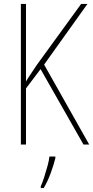

<svg xmlns="http://www.w3.org/2000/svg" viewBox="-20 -827 473 975"><path d="M433 -93H404L186 -476L112 -378V-93H86V-807H112V-413Q119 -426 133 -446.5Q147 -467 166 -496L392 -807H424L204 -499ZM261 -23Q252 13 237 53.5Q222 94 202 128H187V119Q195 102 204 74Q213 46 221 17Q229 -12 231 -32H261Z"/></svg>

Font: Noto Sans Kannada UI Condensed Thin
Style: Regular
Weight: 100
Width: 3
Designer: Jelle Bosma - Monotype Design Team
Foundry: Monotype Imaging Inc.
Version: Version 2.005; ttfautohint (v1.8.4.7-5d5b)